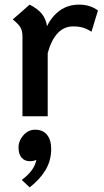

<svg xmlns="http://www.w3.org/2000/svg" viewBox="-20 -502 448 829"><path d="M403 -457 375 -365Q357 -377 338.5 -382.5Q320 -388 296 -388Q218 -388 186 -273V0H77V-345Q77 -369 68 -384Q59 -399 35 -418L108 -482Q143 -464 160.5 -442.5Q178 -421 183 -389Q204 -432 239 -457Q274 -482 322 -482Q368 -482 403 -457ZM201 141Q201 191 177 231.5Q153 272 108 307L74 275Q129 234 137 188Q126 194 109 194Q86 194 73 178.5Q60 163 60 135Q60 106 81 82Q102 58 132 58Q165 58 183 80Q201 102 201 141Z"/></svg>

Font: KoHo SemiBold
Style: Regular
Weight: 600
Designer: Cadson Demak & Katatrad Team
Foundry: Cadson Demak Co.,Ltd.
Version: Version 1.000; ttfautohint (v1.6)